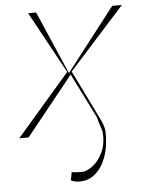

<svg xmlns="http://www.w3.org/2000/svg" viewBox="-54 -588 638 846"><g transform="rotate(-5 265.5 -165.5)"><path d="M15.6 0 251.4 -272.7 102.3 -545.5H137.8L258.5 -267L474.4 -545.5H517L271.3 -272.7L376.4 -58.2Q395.6 -21 396.7 2.5Q397.7 25.9 394.9 51.5Q394.5 54.3 394.2 57.5Q393.8 60.7 393.5 63.9Q388.1 104 371.4 138.1Q354.8 172.2 327.8 192.6Q300.8 213.1 264.2 213.1Q250.7 213.1 241.7 210.6Q232.6 208.1 225.9 204.5L233 167.6Q234.4 169.7 245.2 170.6Q256 171.5 266.5 171.7Q277 171.9 277 171.9Q298.7 171.9 325.5 151.8Q352.3 131.7 370.4 93.6Q388.5 55.4 383.5 1.4Q376.8 -17.8 371.3 -36.9Q365.8 -56.1 363.6 -63.9L265.6 -259.9L56.8 0Z"/></g></svg>

Font: Inter UI Thin
Style: Italic
Weight: 100
Italic angle: -9.39999°
Designer: Rasmus Andersson
Foundry: rsms
Version: 3.2;8d6f07862